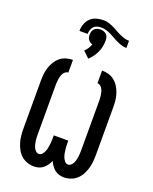

<svg xmlns="http://www.w3.org/2000/svg" viewBox="-187 -1149 1000 1257"><g transform="rotate(20 312.5 -520.0)"><path d="M417 8Q399 8 382.5 3Q366 -2 352.5 -13Q339 -24 329 -38.5Q319 -53 313 -68Q306 -53 296 -38.5Q286 -24 272.5 -13Q259 -2 242.5 3Q226 8 208 8Q184 8 161 0Q138 -8 120 -24Q102 -40 90.5 -61Q79 -82 72 -105Q65 -128 62.5 -152Q60 -176 60 -200V-535Q60 -559 62.5 -582.5Q65 -606 72.5 -628.5Q80 -651 92.5 -671.5Q105 -692 123.5 -707Q142 -722 165 -728.5Q188 -735 211 -735V-647Q200 -647 191 -640Q182 -633 176.5 -623Q171 -613 168 -602Q165 -591 163.5 -580Q162 -569 161.5 -557.5Q161 -546 161 -535V-200Q161 -188 161.5 -176.5Q162 -165 163.5 -153Q165 -141 168 -129.5Q171 -118 176 -107.5Q181 -97 190 -88.5Q199 -80 211 -80Q224 -80 233.5 -91Q243 -102 248 -114.5Q253 -127 255.5 -140Q258 -153 259.5 -166.5Q261 -180 261.5 -193.5Q262 -207 262 -221V-228H363V-221Q363 -207 363.5 -193.5Q364 -180 365.5 -166.5Q367 -153 369.5 -140Q372 -127 377 -114.5Q382 -102 391.5 -91Q401 -80 414 -80Q426 -80 435 -88.5Q444 -97 449 -107.5Q454 -118 457 -129.5Q460 -141 461.5 -153Q463 -165 463.5 -176.5Q464 -188 464 -200V-535Q464 -546 463.5 -557.5Q463 -569 461.5 -580Q460 -591 457 -602Q454 -613 448.5 -623Q443 -633 434 -640Q425 -647 414 -647V-735Q437 -735 460 -728.5Q483 -722 501.5 -707Q520 -692 532.5 -671.5Q545 -651 552.5 -628.5Q560 -606 562.5 -582.5Q565 -559 565 -535V-200Q565 -176 562.5 -152Q560 -128 553 -105Q546 -82 534.5 -61Q523 -40 505 -24Q487 -8 464 0Q441 8 417 8ZM243 -928H186Q186 -953 194.5 -977Q203 -1001 221 -1018Q239 -1035 263.5 -1041.5Q288 -1048 313 -1048Q331 -1048 348 -1042.5Q365 -1037 381.5 -1029.5Q398 -1022 413 -1013Q428 -1004 444.5 -996.5Q461 -989 478 -983.5Q495 -978 513 -978V-928Q495 -928 478 -933.5Q461 -939 444.5 -946.5Q428 -954 413 -963Q398 -972 381.5 -980Q365 -988 348 -993Q331 -998 313 -998Q299 -998 285 -994Q271 -990 261.5 -980Q252 -970 247.5 -956Q243 -942 243 -928ZM302 -777 259 -818Q272 -830 281 -844Q290 -858 296 -874Q287 -876 279.5 -881Q272 -886 266.5 -893.5Q261 -901 259 -910Q257 -919 257 -928Q257 -940 260.5 -951Q264 -962 272 -969.5Q280 -977 291 -980.5Q302 -984 313 -984Q324 -984 335 -980.5Q346 -977 354 -969.5Q362 -962 365.5 -951Q369 -940 369 -928Q369 -907 365 -886Q361 -865 352 -845.5Q343 -826 330.5 -808.5Q318 -791 302 -777Z"/></g></svg>

Font: Zed Sans Semibold
Style: Regular
Weight: 600
Designer: Belleve Invis
Foundry: Belleve Invis
Version: Version 1.0.0; ttfautohint (v1.8.4)